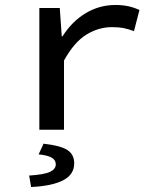

<svg xmlns="http://www.w3.org/2000/svg" viewBox="-20 -521 640 771"><path d="M138 0V-489H220L228 -375H231Q269 -435 324 -468Q379 -501 444 -501Q472 -501 495 -496Q518 -491 540 -481L518 -396Q493 -405 475 -408.5Q457 -412 429 -412Q376 -412 327 -382Q278 -352 237 -278V0ZM105 230 97 184Q158 180 181 169Q204 158 204 139Q204 121 186.5 111.5Q169 102 135 99L155 56Q225 64 251.5 82Q278 100 278 135Q278 180 233.5 203Q189 226 105 230Z"/></svg>

Font: Source Code Pro ExtraLight Medium
Style: Regular
Weight: 500
Monospace: yes
Version: Version 1.018;hotconv 1.0.116;makeotfexe 2.5.65601